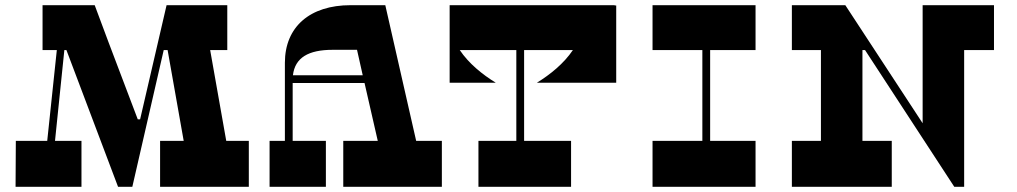

<svg xmlns="http://www.w3.org/2000/svg" viewBox="-20 -720 3921 740"><path d="M852 -177 790 -527H856V-700H622L520 -260H511L398 -558L345 -700H144V-527H199L162 -177H41L40 0H294V-177H192L228 -527H236L435 0H490L611 -527H626L688 -177H597V0H939V-177Z M1584 -177 1465 -700H1331C1175 -700 1078 -617 1078 -478V-177H1019V0H1236V-177H1108V-400H1385L1436 -177H1303V0H1683V-177ZM1109 -430C1117 -498 1169 -528 1262 -528H1356L1378 -430Z M2049 -401H2355V-699H2349V-700H1713V-401H1891C1839 -433 1787 -475 1752 -527H1970V-177H1824V0H2181V-177H2000V-527H2188C2153 -475 2101 -433 2049 -401Z M2892 -527V-700H2495V-527H2687V-177H2495V0H2892V-177H2717V-527Z M3811 -700H3536V-245L3238 -700H3032V-527H3144V-177H3032V0H3417V-177H3304V-527H3314L3658 0H3696V-527H3811Z"/></svg>

Font: Space Cowgirl Black
Style: Regular
Weight: 900
Designer: Valery Marier
Foundry: Valery Marier
Version: Version 1.000;hotconv 1.0.109;makeotfexe 2.5.65596